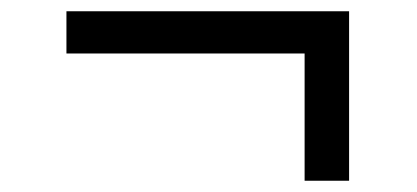

<svg xmlns="http://www.w3.org/2000/svg" viewBox="-20 -442 740 341"><path d="M521 -347V-121H600V-422H98V-347Z"/></svg>

Font: Kawkab Mono Light
Style: Bold
Weight: 400
Monospace: yes
Designer: Abdullah Arif
Foundry: Abdullah Arif
Version: Version 1.000;PS 000.500;hotconv 1.0.88;makeotf.lib2.5.64775